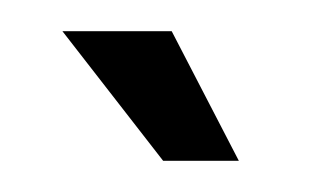

<svg xmlns="http://www.w3.org/2000/svg" viewBox="-20 -706 205 123"><path d="M84.5 -603H133L90 -686H20Z"/></svg>

Font: Anybody ExtraCondensed Medium
Style: Regular
Weight: 500
Width: 2
Version: Version 1.113;gftools[0.9.25]